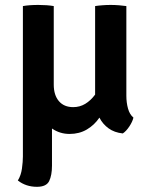

<svg xmlns="http://www.w3.org/2000/svg" viewBox="-20 -520 594 759"><path d="M192.5 -496V-185.5Q192.5 -144 212.8 -120.2Q233 -96.5 269.5 -96.5Q295.5 -96.5 317 -109.5Q338.5 -122.5 356 -146V-496Q368.5 -498 384.8 -499.2Q401 -500.5 417.5 -500.5Q433.5 -500.5 450 -499.2Q466.5 -498 479.5 -496V-141.5Q479.5 -114.5 486 -91Q492.5 -67.5 507.5 -55Q503.5 -38.5 491.2 -20Q479 -1.5 465.5 7.5Q432 4 409 -12.8Q386 -29.5 373 -55Q353.5 -26 323.5 -8.2Q293.5 9.5 255 9.5Q216.5 9.5 185.5 -12V135Q185.5 172.5 174.5 195.5Q163.5 218.5 126 218.5Q82.5 218.5 50.5 193.5Q63 173.5 66.8 146.2Q70.5 119 70.5 98.5V-496Q96 -500.5 131.5 -500.5Q166 -500.5 192.5 -496Z"/></svg>

Font: Signika Negative SC SemiBold
Style: Regular
Weight: 600
Designer: Anna Giedryś
Foundry: Anna Giedryś
Version: Version 2.000; ttfautohint (v1.8.3) -l 8 -r 50 -G 200 -x 9 -